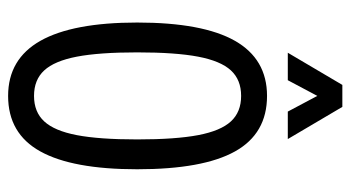

<svg xmlns="http://www.w3.org/2000/svg" viewBox="-217 -645 872 478"><g transform="rotate(90 219.0 -406.0)"><path d="M218.8 9.8Q127 9.8 81.5 -70.8Q36.1 -151.4 36.1 -311.5Q36.1 -474.6 81.5 -554.7Q127 -634.8 218.8 -634.8Q312.5 -634.8 356.9 -555.2Q401.4 -475.6 401.4 -311.5Q401.4 -150.4 356.9 -70.3Q312.5 9.8 218.8 9.8ZM218.8 -54.7Q258.8 -54.7 282.2 -80.1Q305.7 -105.5 316.4 -161.1Q327.1 -216.8 327.1 -311.5Q327.1 -407.2 316.4 -463.4Q305.7 -519.5 282.2 -544.9Q258.8 -570.3 218.8 -570.3Q178.7 -570.3 155.3 -544.9Q131.8 -519.5 121.1 -463.4Q110.4 -407.2 110.4 -311.5Q110.4 -216.8 121.1 -161.1Q131.8 -105.5 155.3 -80.1Q178.7 -54.7 218.8 -54.7ZM326.2 -686.5H257.8L201.2 -793H236.3L179.7 -686.5H111.3L191.4 -822.3H246.1Z"/></g></svg>

Font: Sudo Variable
Style: Regular
Weight: 400
Monospace: yes
Designer: Jens Kutilek
Foundry: Jens Kutilek
Version: Version 0.040